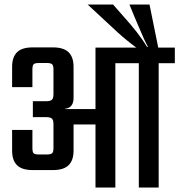

<svg xmlns="http://www.w3.org/2000/svg" viewBox="-20 -839 802 859"><path d="M762.2 -626V-556.2H689.9V0H601.1V-556.2H496.1V0H407.2V-282.2H309.1V-165Q309.1 -121.6 286.9 -99.9Q264.6 -78.1 216.8 -78.1H126Q78.1 -78.1 56.2 -99.9Q34.2 -121.6 34.2 -165V-257.8H125V-176.8Q125 -158.7 130.4 -153.3Q135.7 -147.9 153.8 -147.9H189.9Q207.5 -147.9 213.4 -153.6Q219.2 -159.2 219.2 -176.8V-284.2Q219.2 -301.8 212.2 -308.3Q205.1 -314.9 187 -314.9H127V-386.2H187Q205.1 -386.2 212.2 -392.8Q219.2 -399.4 219.2 -418V-527.8Q219.2 -545.4 213.4 -551.3Q207.5 -557.1 189.9 -557.1H153.8Q135.7 -557.1 130.4 -551.5Q125 -545.9 125 -527.8V-449.2H34.2V-540Q34.2 -583.5 56.2 -605.2Q78.1 -627 126 -627H216.8Q264.6 -627 286.9 -605.2Q309.1 -583.5 309.1 -540V-400.9Q309.1 -356.4 270 -352.1V-351.1H407.2V-626H589.8Q545.4 -658.7 506.8 -693.8L372.1 -818.8H485.8L527.8 -771Q602.1 -689 638.2 -628.9H642.1Q632.3 -647 623.3 -667Q614.3 -687 601.8 -716.6Q589.4 -746.1 581.1 -765.1L559.1 -818.8H648.9L688 -626Z"/></svg>

Font: Teko
Style: Regular
Weight: 400
Designer: Manushi Parikh, Jonny Pinhorn
Foundry: Indian Type Foundry
Version: Version 2.000;PS 1.0;hotconv 1.0.79;makeotf.lib2.5.61930